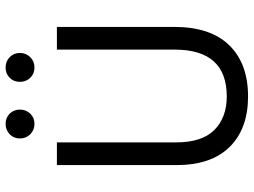

<svg xmlns="http://www.w3.org/2000/svg" viewBox="-130 -767 905 685"><g transform="rotate(-90 322.5 -424.5)"><path d="M569 -256Q569 -126 503.5 -59Q438 8 321 8Q206 8 141 -57.5Q76 -123 76 -248V-674H157V-249Q157 -156 201.5 -112Q246 -68 321 -68Q488 -68 488 -254V-674H569ZM461 -842.5Q476 -828 476 -806Q476 -784 461 -769Q446 -754 424 -754Q402 -754 387.5 -769Q373 -784 373 -806Q373 -828 387.5 -842.5Q402 -857 424 -857Q446 -857 461 -842.5ZM259.5 -842.5Q274 -828 274 -806Q274 -784 259.5 -769Q245 -754 223 -754Q201 -754 186 -769Q171 -784 171 -806Q171 -828 186 -842.5Q201 -857 223 -857Q245 -857 259.5 -842.5Z"/></g></svg>

Font: Hind Siliguri
Style: Regular
Weight: 400
Designer: Jyotish Sonowal
Foundry: Indian Type Foundry
Version: Version 1.000;PS 1.0;hotconv 1.0.86;makeotf.lib2.5.63406; tt